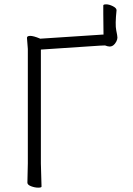

<svg xmlns="http://www.w3.org/2000/svg" viewBox="-20 -859 613 883"><path d="M484 -645Q476 -645 463 -650H462Q447 -650 438 -649L168 -631V-107L171 -1Q171 4 155.5 4Q140 4 123 -2.5Q106 -9 106 -19L108 -108V-634L104 -685Q104 -694 119 -694Q134 -694 163 -682L164 -681L438 -699Q444 -700 451 -700H456V-705Q456 -738 455 -796V-834Q455 -839 468.5 -839Q482 -839 499 -830.5Q516 -822 516 -812Q509 -746 514.5 -720Q520 -694 520 -686Q520 -678 515 -668Q503 -645 484 -645ZM104 -685Z"/></svg>

Font: LXGW WenKai Lite Light
Style: Regular
Weight: 300
Designer: LXGW / Fontworks Inc.
Foundry: LXGW / Fontworks Inc.
Version: Version 1.511; March 25, 2025